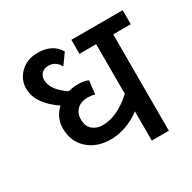

<svg xmlns="http://www.w3.org/2000/svg" viewBox="-153 -834 983 985"><g transform="rotate(-30 339.0 -341.5)"><path d="M678 -654V-571H574V0H473V-173Q387 -110 295 -110Q213 -110 161 -157Q109 -204 109 -282Q109 -345 157 -390Q48 -464 48 -553Q48 -606 87.5 -644.5Q127 -683 190 -683Q278 -683 315 -619L270 -556Q248 -598 205 -598Q179 -598 164.5 -583Q150 -568 150 -545Q150 -486 231 -432Q260 -440 287 -440Q325 -440 349 -429L340 -350Q320 -356 298 -356Q258 -356 235 -334Q212 -312 212 -276Q212 -235 236 -214.5Q260 -194 295 -194Q382 -194 473 -277V-571H374V-654Z"/></g></svg>

Font: Martel Sans DemiBold
Style: Regular
Weight: 600
Designer: Dan Reynolds and Mathieu Réguer
Foundry: Dan Reynolds and Mathieu Réguer
Version: Version 1.001;PS 001.001;hotconv 1.0.70;makeotf.lib2.5.58329